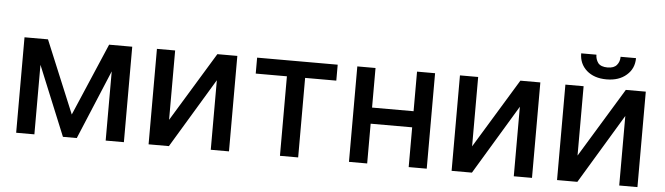

<svg xmlns="http://www.w3.org/2000/svg" viewBox="-46 -911 3783 1092"><g transform="rotate(5 1845.0 -365.0)"><path d="M686 -545V0H582V-395L417 0H338L175 -397V0H71V-545H205L377 -131L554 -545Z M1286 -545V0H1182V-397L943 0H827V-545H931V-149L1172 -545Z M1859 -545V-454H1681V0H1577V-454H1399V-545Z M2312 -319V-545H2415V0H2312V-227H2075V0H1971V-545H2075V-319Z M3016 -545V0H2912V-397L2673 0H2557V-545H2661V-149L2902 -545Z M3618 -545V0H3514V-397L3275 0H3159V-545H3263V-149L3504 -545ZM3503 -633Q3460 -595 3389 -595Q3318 -595 3275 -633Q3233 -671 3233 -730H3320Q3320 -704 3335 -683Q3351 -663 3389 -663Q3426 -663 3442 -683Q3458 -702 3458 -730H3546Q3546 -670 3503 -633Z"/></g></svg>

Font: Sinter Medium
Style: Regular
Weight: 500
Foundry: Adobe & rsms
Version: Version 1.000